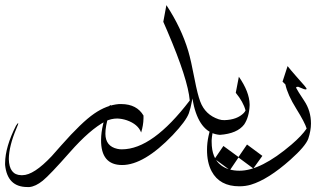

<svg xmlns="http://www.w3.org/2000/svg" viewBox="-151 -528 1281 758"><path d="M-43 210.4Q-122.1 210.4 -130.9 123V116.2Q-130.4 51.8 -87.4 -32.7Q-82.5 -39.6 -80.6 -41.5H-79.1Q-78.1 -39.1 -85.9 -21.5Q-115.7 48.8 -116.2 100.1Q-114.7 162.6 -67.4 163.6H-62.5Q-17.6 163.6 53.2 88.4Q65.9 74.7 90.8 45.9Q171.4 -45.4 220.7 -79.3Q270 -113.3 318.8 -117.2H328.1Q389.2 -116.7 415.5 -71.8V-60.1Q415 -33.2 406.2 -4.9Q394 -37.6 349.6 -53.2Q330.1 -59.6 312 -60.1Q288.1 -60.1 265.6 -49.3Q204.1 -17.1 124.8 73Q45.4 163.1 17.6 185.5Q-10.3 208 -34.7 210.4Z M593.8 -78.6ZM331.1 123.5Q247.1 123.5 248 23.9Q248.5 -33.7 278.8 -105.5Q282.7 -114.7 285.9 -112.8Q289.1 -110.8 278.8 -75.2Q264.6 -27.8 265.1 0.5Q265.6 49.3 312 59.6Q322.8 62 330.6 61.5Q451.2 61.5 598.1 -131.3Q591.3 -214.4 509.8 -404.8Q502.4 -421.9 493.7 -441.9L505.9 -507.8Q564.9 -418 592.3 -326.2Q603 -290 617.2 -215.8Q628.9 -154.8 639.6 -127Q659.2 -74.7 712.4 -57.1Q724.1 -53.2 735.4 -53.7Q744.6 -52.2 745.1 -41Q745.6 -19 728 -1.5Q722.2 4.4 717.3 4.4Q641.6 -1 614.7 -108.9L608.4 -139.2Q606.4 -127.9 606.4 -127Q601.6 -101.1 594.7 -81.1Q583.5 -50.3 530.8 5.4Q417.5 123.5 331.1 123.5Z M834.5 -111.8Q832.5 -65.9 813 -36.6Q785.6 -0.5 717.3 4.4Q708.5 1.5 707.5 -10.3Q707.5 -33.7 725.1 -49.3Q731 -53.7 735.4 -53.7Q785.2 -55.2 811.5 -82Q815.9 -86.9 818.4 -91.8Q809.6 -125.5 779.8 -161.6L792 -225.1Q833.5 -165.5 834.5 -116.2ZM884.8 87.4 849.1 137.2 790.5 93.8 756.8 143.6 696.3 99.1 731 48.3 790.5 91.8 824.2 42.5Z M1076.7 -40.5Q1076.7 -12.2 1065.9 20Q1054.7 49.8 995.6 102.5Q907.7 180.7 839.4 201.2Q817.9 207.5 793.9 207.5Q716.3 207.5 684.6 148.4Q666 113.8 666.3 62.3Q666.5 10.7 689.5 -46.4Q691.4 -51.3 694.3 -57.1Q698.2 -64 700.7 -61.5Q701.2 -61 701.7 -58.6Q702.6 -54.7 694.8 -29.3Q686 0 684.6 24.9V32.2Q684.6 96.7 721.7 124.5Q750 146 794.4 146Q878.9 146 1000 42.5Q1040.5 7.8 1059.6 -20.5Q1052.7 -43.9 1018.6 -98.9Q984.4 -153.8 975.6 -194.8L964.4 -205.6L984.4 -267.1Q993.2 -255.4 1017.3 -228Q1041.5 -200.7 1051.5 -189.2Q1061.5 -177.7 1058.8 -175.8Q1056.2 -173.8 1051.3 -175.8H1049.8Q1046.4 -176.8 1025.9 -185.5L1019 -184.6L1018.1 -181.2Q1022.9 -170.9 1049.8 -130.4Q1076.7 -90.3 1076.7 -40.5Z"/></svg>

Font: AMoshref-Thulth
Style: Regular
Weight: 400
Designer: Ali Moshref
Foundry: Ali Moshref
Version: Version 0.1